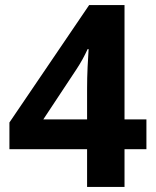

<svg xmlns="http://www.w3.org/2000/svg" viewBox="-20 -734 612 754"><path d="M469 -148V0H322V-148H17V-253L330 -714H469V-265H555V-148ZM322 -386Q322 -427 324 -471Q326 -515 328 -541H324Q306 -501 281 -463L150 -265H322Z"/></svg>

Font: Noto Sans Arabic
Style: Bold
Weight: 700
Designer: Nadine Chahine
Foundry: Monotype Imaging Inc.
Version: Version 1.001